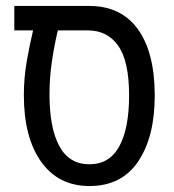

<svg xmlns="http://www.w3.org/2000/svg" viewBox="-20 -612 582 644"><path d="M280 12Q176 12 118 -69.5Q60 -151 60 -293Q60 -351 70 -408Q80 -465 91 -510H28V-592H280Q386 -592 442.5 -514Q499 -436 499 -291Q499 -153 443.5 -70.5Q388 12 280 12ZM280 -61Q347 -61 380 -121Q413 -181 413 -292Q413 -407 376.5 -458.5Q340 -510 275 -510H174Q162 -460 154 -405Q146 -350 146 -296Q146 -183 179 -122Q212 -61 280 -61Z"/></svg>

Font: Noto Sans Hebrew Condensed
Style: Regular
Weight: 400
Width: 3
Designer: Monotype Design Team
Foundry: Monotype Imaging Inc.
Version: Version 2.004; ttfautohint (v1.8.4.7-5d5b)